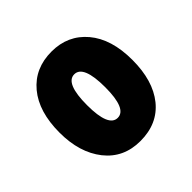

<svg xmlns="http://www.w3.org/2000/svg" viewBox="-108 -818 557 557"><g transform="rotate(-45 171.0 -539.0)"><path d="M319.8 -539.1Q319.8 -454.1 280.3 -405Q240.7 -356 169.9 -356Q101.1 -356 61 -406.7Q21 -457.5 21 -539.1Q21 -625 61.5 -673.6Q102.1 -722.2 170.9 -722.2Q237.8 -722.2 278.8 -673.6Q319.8 -625 319.8 -539.1ZM133.8 -539.1Q133.8 -450.2 170.9 -450.2Q208 -450.2 208 -539.1Q208 -628.9 170.9 -628.9Q133.8 -628.9 133.8 -539.1Z"/></g></svg>

Font: Open Sans Condensed ExtraBold
Style: Regular
Weight: 800
Width: 3
Designer: Monotype Design Team
Foundry: Monotype Imaging Inc.
Version: Version 3.000; ttfautohint (v1.8.4)